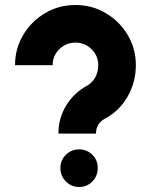

<svg xmlns="http://www.w3.org/2000/svg" viewBox="-20 -733 622 766"><path d="M213 -200Q213 -260.5 243.5 -311.2Q274 -362 327 -391Q348 -402.5 360 -424.2Q372 -446 372 -473Q372 -510.5 345.2 -536.8Q318.5 -563 281 -563Q243.5 -563 216.8 -536.8Q190 -510.5 190 -473H40Q40 -539 72.5 -593.5Q105 -648 159.8 -680.5Q214.5 -713 281 -713Q347.5 -713 402.2 -680.5Q457 -648 489.5 -593.5Q522 -539 522 -473Q522 -405 489 -347.5Q456 -290 398 -259Q363 -240.5 363 -200ZM296 13Q264.5 13 242.8 -9Q221 -31 221 -63Q221 -94 242.8 -115.5Q264.5 -137 296 -137Q327 -137 348.5 -115.5Q370 -94 370 -63Q370 -31 348.5 -9Q327 13 296 13Z"/></svg>

Font: Urbanist Black
Style: Regular
Weight: 900
Designer: Corey Hu
Foundry: Corey Hu
Version: Version 1.330; ttfautohint (v1.8.4.7-5d5b)